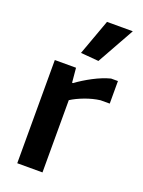

<svg xmlns="http://www.w3.org/2000/svg" viewBox="-151 -874 704 944"><g transform="rotate(20 201.0 -402.0)"><path d="M172 -617 240 -804H375L266 -609ZM63 -540H174L181 -464H186Q221 -490 266.5 -514Q312 -538 354 -549H390V-431H342Q303 -426 263 -411Q223 -396 195 -378V0H63Z"/></g></svg>

Font: Encode Sans Narrow
Style: SemiBold
Weight: 600
Designer: Pablo Impallari, Andres Torresi
Foundry: Pablo Impallari, Andres Torresi
Version: Version 1.000; ttfautohint (v1.00) -l 8 -r 50 -G 200 -x 14 -